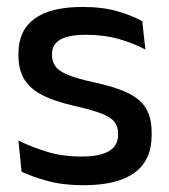

<svg xmlns="http://www.w3.org/2000/svg" viewBox="-20 -521 486 552"><path d="M220 11.5Q161 11.5 116.5 -0.8Q72 -13 42 -27.5L33 -117Q70 -98.5 114.5 -84.8Q159 -71 214.5 -71Q268 -71 293.8 -86.8Q319.5 -102.5 319.5 -133.5V-137.5Q319.5 -157.5 309 -170.8Q298.5 -184 271.8 -194.5Q245 -205 196 -216Q134.5 -230 99 -249Q63.5 -268 48.2 -295.8Q33 -323.5 33 -362.5V-367Q33 -433 79 -467Q125 -501 217 -501Q275 -501 318 -488.5Q361 -476 389 -460L398 -378.5Q364.5 -396.5 321.8 -408.8Q279 -421 227 -421Q191.5 -421 170 -414.2Q148.5 -407.5 139 -395.2Q129.5 -383 129.5 -366V-362.5Q129.5 -344 139.5 -330.2Q149.5 -316.5 175.2 -305.8Q201 -295 247 -285Q309 -272 346 -254.5Q383 -237 399.5 -209.8Q416 -182.5 416 -139.5V-132Q416 -60.5 367 -24.5Q318 11.5 220 11.5Z"/></svg>

Font: Anek Latin Medium Medium
Style: Regular
Weight: 500
Version: Version 1.003